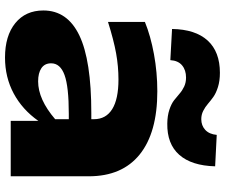

<svg xmlns="http://www.w3.org/2000/svg" viewBox="-86 -793 902 770"><g transform="rotate(90 365.0 -408.0)"><path d="M22 -130.9Q22 -227.1 121.8 -275.1Q221.7 -323.2 433.1 -323.2H458V-334Q458 -381.8 417.7 -407Q377.4 -432.1 298.8 -432.1Q246.1 -432.1 193.6 -422.6Q141.1 -413.1 67.9 -390.1V-538.1Q124 -561 197.3 -574.5Q270.5 -587.9 346.2 -587.9Q511.7 -587.9 599.4 -517.3Q687 -446.8 687 -313V0H464.8V-110.8Q419.9 -46.9 355 -12Q290 22.9 210.9 22.9Q123.5 22.9 72.8 -18.3Q22 -59.6 22 -130.9ZM233.9 -162.1Q233.9 -136.2 253.4 -123Q272.9 -109.9 306.2 -109.9Q378.4 -109.9 458 -178.2V-232.9H437Q327.6 -232.9 280.8 -215.8Q233.9 -198.7 233.9 -162.1ZM96.2 -647Q97.7 -740.7 142.6 -789.8Q187.5 -838.9 272 -838.9Q304.2 -838.9 329.1 -831.1Q354 -823.2 368.9 -812.5Q383.8 -801.8 396.5 -790.8Q409.2 -779.8 424.6 -772Q439.9 -764.2 458 -764.2Q483.4 -764.2 500.7 -780Q518.1 -795.9 521 -826.2L647 -819.8Q644.5 -725.1 600.8 -675.8Q557.1 -626.5 475.1 -627.9Q443.8 -628.4 420.2 -636.2Q396.5 -644 382.3 -655Q368.2 -666 355.7 -677Q343.3 -688 327.1 -695.6Q311 -703.1 291 -703.1Q261.2 -703.1 242.2 -687.3Q223.1 -671.4 221.2 -640.1Z"/></g></svg>

Font: Mattone
Style: Bold
Weight: 700
Width: 6
Designer: Nunzio Mazzaferro
Foundry: Collletttivo
Version: Version 2.000;Glyphs 3.2 (3217)